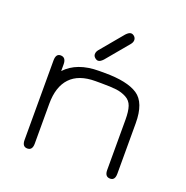

<svg xmlns="http://www.w3.org/2000/svg" viewBox="-122 -780 873 900"><g transform="rotate(20 314.5 -330.0)"><path d="M300.8 -399.4Q217.8 -399.4 175.8 -355Q133.8 -310.5 133.8 -225.6V-26.4Q133.8 6.8 108.4 6.8Q83 6.8 83 -26.4V-422.9Q83 -457 106.4 -457Q133.8 -457 133.8 -421.9V-388.7Q191.4 -450.2 300.8 -450.2H329.1Q441.4 -450.2 493.7 -415.5Q545.9 -380.9 545.9 -278.3V-26.4Q545.9 6.8 521.5 6.8Q495.1 6.8 495.1 -26.4V-277.3Q495.1 -319.3 486.8 -343.8Q478.5 -368.2 455.6 -380.4Q432.6 -392.6 405.8 -396Q378.9 -399.4 329.1 -399.4ZM397.5 -620.1 303.7 -507.8Q290 -493.2 279.3 -493.2Q271.5 -493.2 263.2 -500.5Q254.9 -507.8 254.9 -517.6Q254.9 -529.3 263.7 -540L357.4 -652.3Q371.1 -667 381.8 -667Q390.6 -667 398.4 -659.7Q406.2 -652.3 406.2 -641.6Q406.2 -630.9 397.5 -620.1Z"/></g></svg>

Font: Jura
Style: Book
Weight: 400
Version: Version 2.3